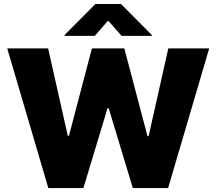

<svg xmlns="http://www.w3.org/2000/svg" viewBox="-20 -952 1095 972"><path d="M224.6 0H402.3L524.4 -404.3H530.3L652.3 0H831.1L1039.1 -707H832L732.4 -262.7H726.6L609.4 -707H445.3L329.1 -264.6H323.2L223.6 -707H16.6ZM595.7 -770.5H749V-774.4L592.8 -931.6H462.9L306.6 -774.4V-770.5H460L527.3 -847.7Z"/></svg>

Font: Pretendard Black
Style: Regular
Weight: 900
Designer: Base glyphs from Inter by Rasmus Andersson; Hangeul glyphs from Noto Sans CJK(Source Han Sans) by Jang Soo-young and Kan
Foundry: Kil Hyung-jin
Version: Version 1.309;Glyphs 3.2 (3225)